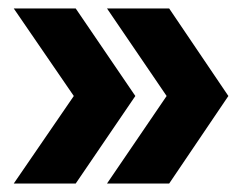

<svg xmlns="http://www.w3.org/2000/svg" viewBox="-20 -474 574 454"><path d="M233 -40 374 -247 233 -454H380L520 -247L380 -40ZM12.5 -40 154.5 -247 12.5 -454H159L300 -247L159 -40Z"/></svg>

Font: Anybody Condensed Regular
Style: Bold
Weight: 700
Width: 3
Designer: Tyler Finck
Foundry: Etcetera Type Company
Version: Version 1.010; ttfautohint (v1.8.3) -l 8 -r 50 -G 200 -x 14 